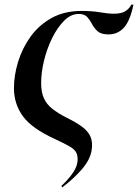

<svg xmlns="http://www.w3.org/2000/svg" viewBox="-20 -593 594 826"><path d="M40 -214Q40 -268 57.5 -326Q75 -384 110.5 -434Q146 -484 201 -515Q256 -546 332 -546Q376 -546 411 -540Q446 -534 469 -534Q504 -534 521 -546Q538 -558 545 -573H554Q540 -504 513.5 -474.5Q487 -445 447 -445Q415 -445 400 -458.5Q385 -472 376 -489.5Q367 -507 355 -520Q343 -533 318 -533Q285 -533 256 -504Q227 -475 204.5 -429.5Q182 -384 169.5 -332.5Q157 -281 157 -236Q157 -196 169 -170Q181 -144 205 -125Q229 -106 266 -87Q305 -68 331.5 -49Q358 -30 369 -5.5Q380 19 374 55Q367 95 332.5 135Q298 175 248 213L244 207Q276 177 295 148.5Q314 120 314 93Q314 74 307 61.5Q300 49 279.5 37Q259 25 218 6Q117 -40 78.5 -93Q40 -146 40 -214Z"/></svg>

Font: Noto Serif Display Medium
Style: Italic
Weight: 500
Italic angle: -12°
Designer: Monotype Design Team
Foundry: Monotype Imaging Inc.
Version: Version 2.009